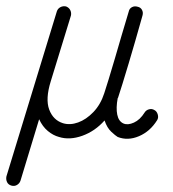

<svg xmlns="http://www.w3.org/2000/svg" viewBox="-70 -440 567 628"><path d="M-33 167Q-43 164 -47 155.5Q-51 147 -49 137L116 -403Q119 -412 127.5 -416.5Q136 -421 146 -419Q156 -415 160 -406.5Q164 -398 162 -389L96 -174Q78 -116 91 -81.5Q104 -47 136 -37Q159 -30 185.5 -39.5Q212 -49 235.5 -73.5Q259 -98 271 -135Q276 -150 285.5 -181Q295 -212 306 -249.5Q317 -287 327 -321.5Q337 -356 344 -378.5Q351 -401 351 -402Q353 -412 361.5 -416.5Q370 -421 380 -418Q390 -416 394.5 -407.5Q399 -399 396 -389Q395 -386 388.5 -362.5Q382 -339 372 -304.5Q362 -270 351 -233Q340 -196 330.5 -165.5Q321 -135 316 -120L315 -119Q309 -87 313.5 -65Q318 -43 334 -36Q348 -30 368 -39Q388 -48 403 -72Q408 -80 417.5 -82.5Q427 -85 435 -80Q443 -76 446 -65.5Q449 -55 444 -47Q421 -10 384.5 5.5Q348 21 315 8Q308 4 294 -9Q280 -22 272 -46Q241 -11 199.5 4Q158 19 123 8Q104 3 86.5 -11.5Q69 -26 58 -50L-3 151Q-6 160 -14.5 165Q-23 170 -33 167Z"/></svg>

Font: Zen Kurenaido
Style: ARC
Weight: 400
Designer: Yoshimichi Ohira
Foundry: Positype
Version: Version 1.001